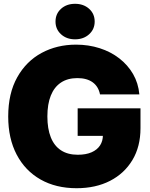

<svg xmlns="http://www.w3.org/2000/svg" viewBox="-20 -972 783 1003"><path d="M379.9 11.2Q272 11.2 191.7 -34.4Q111.3 -80.1 67.1 -164.3Q22.9 -248.5 22.9 -363.3Q22.9 -484.4 70.1 -568.4Q117.2 -652.3 197.5 -695.6Q277.8 -738.8 377 -738.8Q442.9 -738.8 500.7 -720.2Q558.6 -701.7 603.3 -667Q647.9 -632.3 675.3 -585Q702.6 -537.6 708 -479H502.4Q498.5 -499 489 -514.9Q479.5 -530.8 464.6 -541.7Q449.7 -552.7 429.7 -558.3Q409.7 -564 384.3 -564Q333 -564 298.1 -540.5Q263.2 -517.1 245.4 -472.7Q227.5 -428.2 227.5 -363.8Q227.5 -299.3 245.4 -254.6Q263.2 -210 298.6 -186.8Q334 -163.6 386.2 -163.6Q429.2 -163.6 458.5 -176.5Q487.8 -189.5 502.7 -212.4Q517.6 -235.4 517.6 -266.1L557.6 -262.2H385.7V-406.2H713.9V-302.2Q713.9 -206.5 671.9 -136.2Q629.9 -65.9 554.9 -27.3Q480 11.2 379.9 11.2ZM372.1 -766.6Q327.6 -766.6 298.8 -793Q270 -819.3 270 -859.4Q270 -899.9 298.8 -926Q327.6 -952.1 372.1 -952.1Q416.5 -952.1 445.6 -926Q474.6 -899.9 474.6 -859.4Q474.6 -819.3 445.6 -793Q416.5 -766.6 372.1 -766.6Z"/></svg>

Font: Inter 28pt Black
Style: Regular
Weight: 900
Designer: Rasmus Andersson
Foundry: rsms
Version: Version 4.001;git-66647c0bb